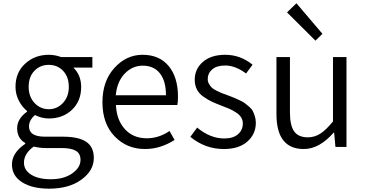

<svg xmlns="http://www.w3.org/2000/svg" viewBox="-20 -883 2196 1154"><path d="M275.4 251Q173.8 251 112.8 212.4Q51.8 173.8 51.8 105.5Q51.8 35.2 131.8 -18.6V-23.4Q83 -51.8 83 -112.3Q83 -168.9 142.6 -211.9V-215.8Q113.3 -239.3 93.3 -277.8Q73.2 -316.4 73.2 -361.3Q73.2 -447.3 131.3 -500.5Q189.5 -553.7 273.4 -553.7Q310.5 -553.7 347.7 -540H535.2V-476.6H420.9Q467.8 -431.6 467.8 -360.4Q467.8 -275.4 412.6 -223.1Q357.4 -170.9 273.4 -170.9Q231.4 -170.9 190.4 -191.4Q154.3 -161.1 154.3 -123Q154.3 -61.5 250 -61.5H358.4Q452.1 -61.5 498 -30.8Q543.9 0 543.9 66.4Q543.9 142.6 469.2 196.8Q394.5 251 275.4 251ZM273.4 -226.6Q323.2 -226.6 358.4 -264.2Q393.6 -301.8 393.6 -361.3Q393.6 -420.9 359.4 -457Q325.2 -493.2 273.4 -493.2Q221.7 -493.2 187 -457.5Q152.3 -421.9 152.3 -361.3Q152.3 -301.8 187.5 -264.2Q222.7 -226.6 273.4 -226.6ZM286.1 194.3Q364.3 194.3 414.1 159.2Q463.9 124 463.9 78.1Q463.9 40 436 23.4Q408.2 6.8 350.6 6.8H252Q220.7 6.8 182.6 -2Q124 40 124 94.7Q124 139.6 167.5 167Q210.9 194.3 286.1 194.3Z M851.6 12.7Q742.2 12.7 668.9 -63.5Q595.7 -139.6 595.7 -268.6Q595.7 -395.5 667.5 -474.6Q739.3 -553.7 836.9 -553.7Q937.5 -553.7 993.7 -486.3Q1049.8 -418.9 1049.8 -300.8Q1049.8 -268.6 1045.9 -252H676.8Q680.7 -161.1 731 -106.4Q781.2 -51.8 862.3 -51.8Q934.6 -51.8 999 -95.7L1029.3 -42Q944.3 12.7 851.6 12.7ZM675.8 -310.5H977.5Q977.5 -396.5 940.9 -442.4Q904.3 -488.3 837.9 -488.3Q775.4 -488.3 729.5 -440.4Q683.6 -392.6 675.8 -310.5Z M1325.2 12.7Q1212.9 12.7 1124 -60.5L1165 -116.2Q1243.2 -50.8 1328.1 -50.8Q1381.8 -50.8 1410.6 -76.2Q1439.5 -101.6 1439.5 -140.6Q1439.5 -161.1 1429.2 -177.7Q1418.9 -194.3 1397.9 -207.5Q1377 -220.7 1359.9 -228.5Q1342.8 -236.3 1313.5 -247.1Q1277.3 -260.7 1254.4 -271.5Q1231.4 -282.2 1204.1 -300.8Q1176.8 -319.3 1163.6 -345.2Q1150.4 -371.1 1150.4 -403.3Q1150.4 -468.8 1199.7 -511.2Q1249 -553.7 1334 -553.7Q1424.8 -553.7 1498 -494.1L1459 -441.4Q1394.5 -489.3 1334 -489.3Q1282.2 -489.3 1255.4 -465.8Q1228.5 -442.4 1228.5 -407.2Q1228.5 -391.6 1236.3 -378.4Q1244.1 -365.2 1252.9 -356.4Q1261.7 -347.7 1281.7 -337.9Q1301.8 -328.1 1313.5 -323.2Q1325.2 -318.4 1350.6 -309.6Q1377.9 -298.8 1385.7 -295.9Q1393.6 -293 1417.5 -281.7Q1441.4 -270.5 1450.2 -263.7Q1459 -256.8 1475.6 -243.2Q1492.2 -229.5 1499 -216.3Q1505.9 -203.1 1511.7 -184.6Q1517.6 -166 1517.6 -144.5Q1517.6 -77.1 1466.8 -32.2Q1416 12.7 1325.2 12.7Z M1805.7 12.7Q1641.6 12.7 1641.6 -197.3V-540H1722.7V-207Q1722.7 -128.9 1748 -93.3Q1773.4 -57.6 1830.1 -57.6Q1871.1 -57.6 1905.8 -80.1Q1940.4 -102.5 1981.4 -153.3V-540H2062.5V0H1996.1L1988.3 -85.9H1985.4Q1899.4 12.7 1805.7 12.7ZM1876 -638.7 1705.1 -808.6 1761.7 -863.3 1918 -679.7Z"/></svg>

Font: Gen Shin Gothic Normal
Style: Regular
Weight: 300
Designer: [Source Han Sans]
Ryoko NISHIZUKA  (kana & ideographs); Paul D. Hunt (Latin, Greek & Cyrillic); Wenlong ZHANG  (bopomofo
Version: Version 1.002.20150607